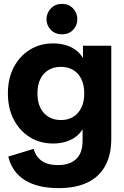

<svg xmlns="http://www.w3.org/2000/svg" viewBox="-20 -758 641 990"><path d="M281.8 212Q175.2 212 109.1 171.4Q43 130.8 22.5 49.3L153.6 9.7Q163.6 48.1 194 70.7Q224.4 93.2 278.7 93.2Q340.4 93.2 373.1 61.7Q405.8 30.1 405.8 -31.2V-91.7Q390.7 -66.1 366.7 -49.8Q342.8 -33.4 314 -25.7Q285.2 -18 253.2 -18Q186.6 -18 134 -50.5Q81.4 -83.1 51 -141.4Q20.7 -199.7 20.7 -276.2Q20.7 -353.5 51 -411.3Q81.4 -469.1 134 -501.6Q186.6 -534.2 253.2 -534.2Q285.4 -534.2 314.8 -526.5Q344.1 -518.8 367.9 -502.1Q391.8 -485.5 407.9 -458.9V-522.2H553.8V-43.1Q553.8 40.5 522.5 97.3Q491.1 154.2 430.8 183.1Q370.5 212 281.8 212ZM293.8 -138.9Q329.7 -138.9 356.5 -154.9Q383.3 -170.8 398.8 -201.4Q414.4 -232 414.4 -276.2Q414.4 -321.2 398.8 -351.6Q383.3 -382.1 356.5 -397.7Q329.7 -413.3 293.8 -413.3Q258.6 -413.3 231.3 -397.7Q204 -382.1 188.5 -351.5Q173.1 -320.9 173.1 -275.9Q173.1 -232 188.5 -201.4Q204 -170.8 231.3 -154.9Q258.6 -138.9 293.8 -138.9ZM299.8 -581Q264.8 -581 242.3 -603.9Q219.8 -626.8 219.8 -658.9Q219.8 -691 242.3 -714.5Q264.8 -738 299.8 -738Q334.8 -738 356.8 -714.5Q378.8 -691 378.8 -658.9Q378.8 -626.8 356.8 -603.9Q334.8 -581 299.8 -581Z"/></svg>

Font: TikTok Sans Light
Style: Regular
Weight: 300
Version: Version 4.000